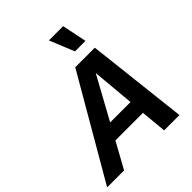

<svg xmlns="http://www.w3.org/2000/svg" viewBox="-290 -1035 1179 1179"><g transform="rotate(-45 299.0 -445.5)"><path d="M-49 0 334 -660H504L579 0H446L430 -168H191L98 0ZM246 -269H423L398 -546ZM460 -891 493 -730H402L336 -891Z"/></g></svg>

Font: Kantumruy Pro SemiBold
Style: Italic
Weight: 600
Italic angle: -13°
Version: Version 1.002